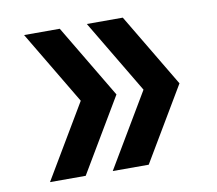

<svg xmlns="http://www.w3.org/2000/svg" viewBox="-63 -584 742 657"><g transform="rotate(-10 308.0 -255.5)"><path d="M278 0 430 -256 278 -511H403L555 -256L403 0ZM60 0 212 -256 60 -511H184L336 -256L184 0Z"/></g></svg>

Font: Overpass Mono Light
Style: Regular
Weight: 300
Monospace: yes
Designer: Delve Withrington, Dave Bailey
Foundry: Delve Fonts LLC
Version: Version 4.000